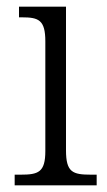

<svg xmlns="http://www.w3.org/2000/svg" viewBox="-20 -556 320 576"><path d="M24 0H270V-32H253C198 -32 178 -39 178 -105V-536H37V-504H46C96 -504 116 -496 116 -432V-103C116 -39 95 -32 42 -32H24Z"/></svg>

Font: Noto Serif Myanmar SemiCondensed Light
Style: Regular
Weight: 300
Width: 4
Designer: Ben Mitchell and the Monotype Design Team
Foundry: Monotype Imaging Inc.
Version: Version 2.106